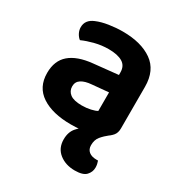

<svg xmlns="http://www.w3.org/2000/svg" viewBox="-164 -605 857 915"><g transform="rotate(30 264.5 -148.0)"><path d="M324.5 -6.8 441.4 -33.3Q417.3 -14.3 401.9 4.3Q386.5 22.8 386.5 52.5Q386.5 74.9 401.5 87.3Q416.6 99.6 443.6 99.6H452Q455 107.6 456.8 116.2Q458.6 124.9 458.6 135.1Q458.6 159.1 441.4 177.6Q424.1 196.2 379.3 196.2Q328.4 196.2 294.1 169.1Q259.7 141.9 259.7 93.6Q259.7 52.9 281.8 27.9Q303.8 2.9 324.5 -6.8ZM253.2 -89Q278.7 -89 301.6 -94.2Q324.5 -99.4 335.1 -106V-208.1L245.5 -199.8Q209.3 -197.1 188.9 -184Q168.5 -171 168.5 -145.5Q168.5 -119.7 188.8 -104.3Q209.1 -89 253.2 -89ZM247.6 -492.2Q349.1 -492.2 409.7 -449.5Q470.2 -406.9 470.2 -316.3V-87.9Q470.2 -63.2 457.8 -48.4Q445.3 -33.6 426.3 -22.3Q397.1 -5.4 353.1 5Q309.1 15.3 253.2 15.3Q151.9 15.3 92.5 -24Q33.1 -63.3 33.1 -141.2Q33.1 -208.9 75.3 -245Q117.5 -281.2 199.7 -289.5L334.5 -303.5V-317.6Q334.5 -353.8 307.5 -369.8Q280.4 -385.9 231.4 -385.9Q193 -385.9 156.2 -376.5Q119.4 -367.2 90.4 -354.2Q79.1 -362.5 70.9 -377.9Q62.8 -393.4 62.8 -410Q62.8 -450.5 106.3 -468.4Q134.6 -480.5 172.7 -486.3Q210.9 -492.2 247.6 -492.2Z"/></g></svg>

Font: Baloo Tamma 2
Style: Regular
Weight: 400
Designer: Divya Kowshik, Shuchita Grover and Ek Type
Foundry: Ek Type
Version: Version 1.700